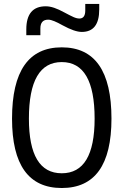

<svg xmlns="http://www.w3.org/2000/svg" viewBox="-20 -943 626 973"><path d="M293 9.8Q41 9.8 41 -341.8Q41 -703.1 293 -703.1Q544.9 -703.1 544.9 -341.8Q544.9 9.8 293 9.8ZM293 -64.9Q459.5 -64.9 459.5 -341.8Q459.5 -628.4 293 -628.4Q126.5 -628.4 126.5 -341.8Q126.5 -64.9 293 -64.9ZM113.3 -764.6V-793.9Q113.3 -911.1 211.9 -911.1Q231.9 -911.1 254.9 -903.3Q277.8 -895.5 306.2 -879.9Q334.5 -864.7 351.6 -856.9Q368.7 -849.1 382.3 -849.1Q412.1 -849.1 412.1 -890.1V-922.9H482.9V-895Q482.9 -781.2 394.5 -781.2Q358.4 -781.2 296.9 -814.9Q274.4 -827.6 255.9 -835.4Q237.3 -843.3 224.1 -843.3Q184.6 -843.3 184.6 -798.8V-764.6Z"/></svg>

Font: Cascadia Code PL SemiLight
Style: Regular
Weight: 350
Monospace: yes
Designer: Aaron Bell
Foundry: Saja Typeworks
Version: Version 2404.023; ttfautohint (v1.8.4)